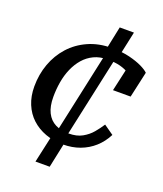

<svg xmlns="http://www.w3.org/2000/svg" viewBox="-147 -760 854 1003"><g transform="rotate(20 280.0 -258.5)"><path d="M274 13Q220 13 175.5 -3.5Q131 -20 98.5 -50Q66 -80 48 -123.5Q30 -167 30 -221Q30 -288 51.5 -347Q73 -406 113.5 -451Q154 -496 212 -522Q270 -548 342 -548Q400 -548 442 -537.5Q484 -527 512 -513.5Q540 -500 553 -487L521 -343H423L455 -486Q467 -484 475 -477Q483 -470 488.5 -460.5Q494 -451 495 -442Q496 -433 493 -426Q481 -442 462 -455Q443 -468 413.5 -476Q384 -484 340 -484Q299 -484 266.5 -468.5Q234 -453 210.5 -426Q187 -399 171.5 -363.5Q156 -328 149 -287Q142 -246 142 -204Q142 -151 159 -117Q176 -83 207.5 -67Q239 -51 283 -51Q327 -51 357.5 -68Q388 -85 409 -110Q430 -135 446 -160L500 -122Q478 -79 444.5 -49Q411 -19 368 -3Q325 13 274 13ZM170 146 205 -13 219 -30 321 -502 313 -514 344 -663H423L393 -523L379 -504L277 -33L284 -20L249 146Z"/></g></svg>

Font: Roboto Serif Medium
Style: Italic
Weight: 500
Italic angle: -10°
Designer: Greg Gazdowicz
Foundry: Commercial Type
Version: Version 1.008